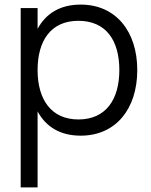

<svg xmlns="http://www.w3.org/2000/svg" viewBox="-20 -575 657 835"><path d="M143.5 240V-90.5C179 -25 240 15 331 15C483 15 577 -100.5 577 -270.5C577 -437.5 484.5 -555 331 -555C240.5 -555 179 -515.5 143.5 -449.5V-540H70V240ZM321 -55.5C204 -55.5 143.5 -140.5 143.5 -270.5C143.5 -396.5 200 -484.5 321 -484.5C440 -484.5 499 -400.5 499 -270.5C499 -143 441 -55.5 321 -55.5Z"/></svg>

Font: Vela Sans
Style: Regular
Weight: 400
Designer: Principal design: Mikhail Sharanda - project Manrope.
Design modification: Ravid Balaliev
Foundry: Mikhail Sharanda
Version: Version 1.001